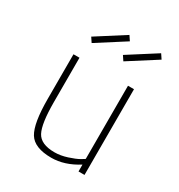

<svg xmlns="http://www.w3.org/2000/svg" viewBox="-174 -843 905 970"><g transform="rotate(30 278.5 -358.5)"><path d="M421 -500H456V0H421V-40Q343 9 267 9Q168 9 135.5 -44Q103 -97 103 -240V-500H138V-242Q138 -116 162.5 -69.5Q187 -23 267 -23Q302 -23 340.5 -35.5Q379 -48 400 -60L421 -73ZM321 -622 484 -726 502 -699 339 -595ZM136 -622 299 -726 317 -699 154 -595Z"/></g></svg>

Font: TitilliumMaps29L
Style: 1 wt
Weight: 100
Designer: Campivisivi
Foundry: Accademia di Belle Arti di Urbino and students of MA course of Visual design
Version: Version 001.001